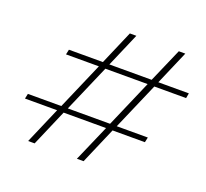

<svg xmlns="http://www.w3.org/2000/svg" viewBox="-122 -843 1072 999"><g transform="rotate(20 414.5 -343.5)"><path d="M648 -481 535 -220H707L701 -192H522L435 10H398L486 -192H251L164 10H128L215 -192H37L43 -220H228L341 -481H159L165 -509H353L434 -697H470L389 -509H623L705 -697H741L660 -509H829L824 -481ZM611 -481H377L264 -220H498Z"/></g></svg>

Font: Trirong ExtraLight
Style: Italic
Weight: 275
Italic angle: -12°
Designer: Katatrad Team
Foundry: CadsonDemak
Version: Version 1.003